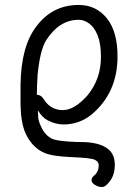

<svg xmlns="http://www.w3.org/2000/svg" viewBox="-20 -506 540 776"><path d="M133 -60 135 -25Q139 -8 146 6Q164 45 196 57Q219 65 292 68H306Q384 68 419 98Q444 120 444 159.5Q444 199 425.5 224.5Q407 250 392.5 250Q378 250 364 241.5Q350 233 350 222.5Q350 212 361 203Q379 188 379 162Q379 147 362.5 139.5Q346 132 269 129Q192 126 160 112Q114 93 86 39Q70 7 65 -44Q62 -82 63 -115Q63 -142 63 -163Q65 -318 126 -398Q191 -486 298 -486Q368 -486 411.5 -432.5Q455 -379 455 -278Q455 -131 350 -43Q300 -3 237 -3Q204 -3 172 -20Q151 -31 133 -60ZM129 -123Q147 -122 156 -106Q184 -61 234 -61Q281 -61 334 -121Q388 -187 388 -276Q388 -329 375 -362Q362 -395 341 -410.5Q320 -426 298 -426Q220 -426 167 -344Q142 -305 132 -204Q129 -161 129 -123Z"/></svg>

Font: Moon Stars Kai HW
Style: Regular
Weight: 400
Designer: GuiWonder
Version: Version 1.101